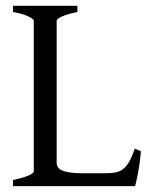

<svg xmlns="http://www.w3.org/2000/svg" viewBox="-20 -635 516 655"><path d="M460.9 -119.1Q457 -76.7 450.9 -45.4Q444.8 -14.2 440.9 0H24.4V-21Q57.6 -27.8 76.4 -35.9Q95.2 -43.9 95.2 -50.8V-564Q95.2 -569.8 77.4 -578.6Q59.6 -587.4 24.4 -594.2V-615.2H244.1V-594.2Q210.9 -587.4 192.1 -579.1Q173.3 -570.8 173.3 -564V-80.1Q173.3 -71.3 177.5 -64.7Q181.6 -58.1 191.9 -53.5Q202.1 -48.8 219.7 -46.4Q237.3 -43.9 264.2 -43.9H334Q356.4 -43.9 371.8 -46.4Q387.2 -48.8 398.9 -57.4Q410.6 -65.9 420.2 -82.5Q429.7 -99.1 439.9 -127.9Z"/></svg>

Font: Gentium Plus CyrE
Style: Regular
Weight: 400
Designer: J. Victor Gaultney, Annie Olsen, Iska Routamaa, Becca Hirsbrunner
Foundry: SIL International
Version: Version 5.000